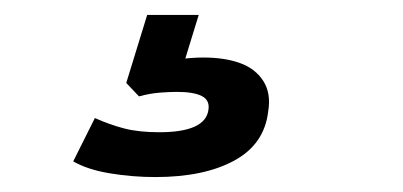

<svg xmlns="http://www.w3.org/2000/svg" viewBox="-20 -40 540 257"><path d="M188 197Q157 197 127 192Q97 187 78 176L107 118Q127 127 146.5 132Q166 137 193 137Q224 137 240.5 129.5Q257 122 259 107Q261 94 250 88.5Q239 83 217 83Q207 83 194 84Q181 85 166 89L149 71L177 -20H246L222 58L191 45Q207 41 222.5 39Q238 37 252 37Q281 37 301.5 44.5Q322 52 332.5 68.5Q343 85 339 109Q334 153 293.5 175Q253 197 188 197Z"/></svg>

Font: Nunito Sans 10pt SemiExpanded
Style: Bold Italic
Weight: 700
Width: 6
Italic angle: -9°
Designer: Vernon Adams
Foundry: Vernon Adams
Version: Version 3.101;gftools[0.9.27]